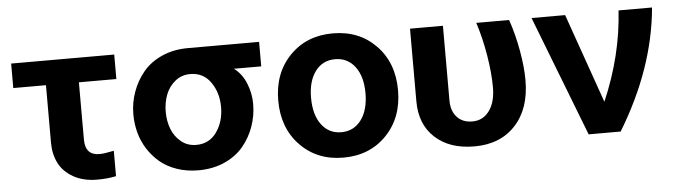

<svg xmlns="http://www.w3.org/2000/svg" viewBox="-40 -667 2873 820"><g transform="rotate(-5 1397.0 -257.5)"><path d="M165 -164.1V-411.1H24.9V-516.1H466.8V-411.1H306.2V-166Q306.2 -98.1 367.2 -98.1Q387.7 -98.1 429.2 -106.9V2Q394 9.8 348.1 9.8Q288.6 9.8 246.1 -14.4Q203.6 -38.6 184.3 -77.1Q165 -115.7 165 -164.1Z M782.7 7.8Q732.9 7.8 690.4 -6.8Q647.9 -21.5 618.2 -46.6Q588.4 -71.8 567.1 -105.2Q545.9 -138.7 535.9 -176.5Q525.9 -214.4 525.9 -253.9Q525.9 -304.2 542.5 -350.3Q559.1 -396.5 589.8 -433.8Q620.6 -471.2 670.7 -493.7Q720.7 -516.1 782.7 -516.1H1087.9V-411.1H970.7Q1004.9 -385.7 1022.2 -342.8Q1039.6 -299.8 1039.6 -254.9Q1039.6 -204.6 1023.2 -158.2Q1006.8 -111.8 975.8 -74.5Q944.8 -37.1 894.8 -14.6Q844.7 7.8 782.7 7.8ZM782.7 -101.1Q838.9 -101.1 870.4 -146.2Q901.9 -191.4 901.9 -252.9Q901.9 -314.5 870.4 -359.6Q838.9 -404.8 782.7 -404.8Q745.1 -404.8 717.8 -382.3Q690.4 -359.9 677.5 -326.2Q664.6 -292.5 664.6 -252.9Q664.6 -213.4 677.5 -179.7Q690.4 -146 717.8 -123.5Q745.1 -101.1 782.7 -101.1Z M1589.1 -450.7Q1661.1 -376.5 1661.1 -258.8Q1661.1 -141.1 1589.1 -66.7Q1517.1 7.8 1404.3 7.8Q1291.5 7.8 1219.5 -66.7Q1147.5 -141.1 1147.5 -258.8Q1147.5 -376.5 1219.5 -450.7Q1291.5 -524.9 1404.3 -524.9Q1517.1 -524.9 1589.1 -450.7ZM1288.1 -258.8Q1288.1 -186 1319.6 -143.6Q1351.1 -101.1 1404.3 -101.1Q1458 -101.1 1489.7 -143.6Q1521.5 -186 1521.5 -258.8Q1521.5 -330.1 1489.7 -372.1Q1458 -414.1 1404.3 -414.1Q1351.1 -414.1 1319.6 -372.1Q1288.1 -330.1 1288.1 -258.8Z M1965.8 8.8Q1859.4 8.8 1797.1 -48.6Q1734.9 -106 1734.9 -204.1V-516.1H1876V-195.8Q1876 -150.9 1900.1 -124.5Q1924.3 -98.1 1965.8 -98.1Q2011.7 -98.1 2038.8 -135.3Q2065.9 -172.4 2065.9 -235.8Q2065.9 -297.9 2053.2 -373.8Q2040.5 -449.7 2019 -516.1H2159.7Q2181.2 -454.1 2194.1 -382.6Q2207 -311 2207 -253.9Q2207 -132.3 2142.1 -61.8Q2077.1 8.8 1965.8 8.8Z M2455.6 0 2255.9 -516.1H2399.9L2534.7 -132.8Q2617.2 -324.2 2628.9 -516.1H2772.5Q2749.5 -256.8 2592.8 0Z"/></g></svg>

Font: LT Superior
Style: Bold
Weight: 400
Designer: Daniel Lyons
Foundry: LyonsType
Version: Version 1.000